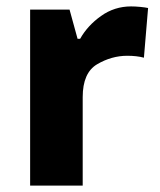

<svg xmlns="http://www.w3.org/2000/svg" viewBox="-20 -579 499 599"><path d="M389 -559Q337 -559 295 -529Q253 -499 230 -458H222L197 -549H74V0H238V-276Q238 -352 283 -378.5Q328 -405 377 -405Q407 -405 429 -399L442 -554Q433 -556 417.5 -557.5Q402 -559 389 -559Z"/></svg>

Font: Noto Sans UI Extra
Style: Regular
Weight: 800
Designer: Monotype Design Team
Foundry: Monotype Imaging Inc.
Version: Version 1.901